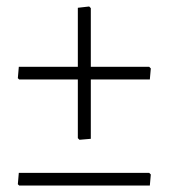

<svg xmlns="http://www.w3.org/2000/svg" viewBox="-20 -493 520 592"><path d="M260 -468V-287H440L445 -282L442 -248H260V-65L225 -62L220 -67V-248H39L35 -252L38 -287H220V-469L255 -473ZM445 45 442 79H39L35 75L38 40H440Z"/></svg>

Font: Luna Sans Light
Style: Regular
Weight: 300
Designer: Juan Pablo del Peral
Foundry: Huerta Tipografica
Version: Version 2.001; ttfautohint (v1.5)